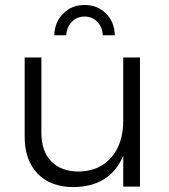

<svg xmlns="http://www.w3.org/2000/svg" viewBox="-20 -757 685 779"><path d="M249 -613.8H200.2Q202.1 -668.5 237.1 -702.6Q272 -736.8 323.2 -736.8Q375.5 -736.8 409.9 -702.6Q444.3 -668.5 445.8 -613.8H397Q395.5 -647 374.8 -668.5Q354 -689.9 323.2 -689.9Q292.5 -689.9 271.5 -668.5Q250.5 -647 249 -613.8ZM480 -523.9H547.9V0H480V-125Q427.2 0.5 277.8 2Q185.1 2 132.6 -52.5Q80.1 -106.9 80.1 -202.1V-523.9H147.9V-217.8Q147.9 -143.6 188 -102.3Q228 -61 299.8 -61Q383.8 -62.5 431.9 -118.7Q480 -174.8 480 -267.1Z"/></svg>

Font: Montserrat arm Light
Style: Regular
Weight: 300
Designer: Julieta Ulanovsky
Foundry: Julieta Ulanovsky
Version: Version 6.000;PS 006.000;hotconv 1.0.88;makeotf.lib2.5.64775